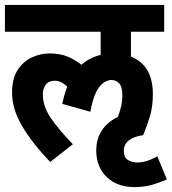

<svg xmlns="http://www.w3.org/2000/svg" viewBox="-20 -642 698 780"><path d="M371 -30Q371 -78 394 -112.5Q417 -147 459 -167Q467 -188 472 -209.5Q477 -231 477 -255Q477 -289 464.5 -303Q452 -317 432 -317Q419 -317 403 -307.5Q387 -298 372 -270.5Q357 -243 347 -188L233 -220Q241 -259 253 -290Q242 -301 229.5 -307.5Q217 -314 202 -314Q178 -314 166 -298Q154 -282 154 -259Q154 -211 185 -164.5Q216 -118 276 -56L184 16Q111 -60 70 -129.5Q29 -199 29 -266Q29 -324 52.5 -359Q76 -394 111 -409.5Q146 -425 181 -425Q221 -425 251 -413.5Q281 -402 311 -379Q344 -408 389 -419V-513H0V-622H647V-513H512V-412Q601 -377 601 -259Q601 -210 589.5 -171Q578 -132 562 -94H561V-93Q483 -81 483 -29Q483 -3 499 7.5Q515 18 536 18Q555 18 574.5 12.5Q594 7 619 -7L658 87Q631 99 599 108.5Q567 118 525 118Q456 118 413.5 77Q371 36 371 -30Z"/></svg>

Font: Noto Sans Condensed
Style: Bold
Weight: 700
Width: 3
Designer: Monotype Design Team
Foundry: Monotype Imaging Inc.
Version: Version 2.013; ttfautohint (v1.8.4.7-5d5b)